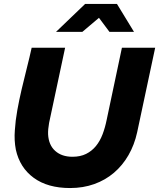

<svg xmlns="http://www.w3.org/2000/svg" viewBox="-20 -941 804 970"><path d="M51 0ZM673 -273Q659 -209 629 -157Q599 -105 555.5 -68Q512 -31 456 -11Q400 9 334 9Q221 9 150.5 -42.5Q80 -94 60 -185Q51 -232 55 -283Q58 -332 67.5 -384.5Q77 -437 89.5 -490.5Q102 -544 115.5 -597Q129 -650 140 -700H309Q289 -604 268.5 -510Q248 -416 228 -320Q222 -287 223 -262Q226 -208 259 -178.5Q292 -149 346 -149Q386 -149 415 -163.5Q444 -178 464.5 -203Q485 -228 498 -262Q511 -296 519 -336Q539 -428 557.5 -518Q576 -608 596 -700H764Q741 -593 718.5 -486.5Q696 -380 673 -273ZM533 -780 480 -851 396 -780H263L410 -921H571L657 -780Z"/></svg>

Font: Rosa Sans Black
Style: Italic
Weight: 900
Italic angle: -12°
Designer: Pentagram / MCKL
Foundry: Pentagram / MCKL
Version: Version 1.005;September 16, 2019;FontCreator 11.5.0.2425 64-